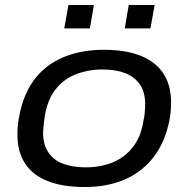

<svg xmlns="http://www.w3.org/2000/svg" viewBox="-20 -739 758 771"><path d="M320 12Q233 12 172.5 -11.5Q112 -35 81 -82Q50 -129 50 -198Q50 -231 55 -261Q60 -291 68 -318Q90 -391 135 -440Q180 -489 246.5 -514Q313 -539 397 -539Q485 -539 545 -515Q605 -491 636 -444Q667 -397 667 -327Q667 -300 663.5 -274.5Q660 -249 653 -225Q632 -148 586 -95Q540 -42 473 -15Q406 12 320 12ZM324 -67Q383 -67 431.5 -86.5Q480 -106 513 -147.5Q546 -189 556 -254Q560 -272 561 -284.5Q562 -297 562.5 -305Q563 -313 563 -320Q563 -369 542 -399.5Q521 -430 483 -445Q445 -460 393 -460Q334 -460 284.5 -440.5Q235 -421 203 -380Q171 -339 160 -274Q157 -255 156 -243Q155 -231 154 -222.5Q153 -214 153 -207Q153 -159 174 -127.5Q195 -96 233.5 -81.5Q272 -67 324 -67ZM238 -625 255 -719H357L341 -625ZM481 -625 497 -719H601L584 -625Z"/></svg>

Font: Archivo Expanded
Style: Italic
Weight: 400
Width: 7
Italic angle: -10°
Designer: Hector Gatti
Foundry: Omnibus-Type
Version: Version 2.001